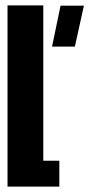

<svg xmlns="http://www.w3.org/2000/svg" viewBox="-20 -695 342 715"><path d="M173.8 -521.5 205.5 -674H292.5L258.8 -521.5ZM8 0V-675H141.2V-96.5H201V0Z"/></svg>

Font: Anybody UltraCondensed Thin
Style: Regular
Weight: 100
Width: 1
Designer: Tyler Finck
Foundry: Etcetera Type Company
Version: Version 1.110